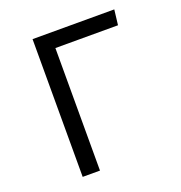

<svg xmlns="http://www.w3.org/2000/svg" viewBox="-128 -816 871 925"><g transform="rotate(-20 307.5 -353.0)"><path d="M558.5 -706.2 549.2 -628.2H228.2V0H139.5V-706.2Z"/></g></svg>

Font: FiraCode Nerd Font
Style: Regular
Weight: 400
Designer: Carrois Corporate, Edenspiekermann AG, Nikita Prokopov
Foundry: Carrois Corporate, Edenspiekermann AG, Nikita Prokopov
Version: Version 6.002;Nerd Fonts 2.2.2